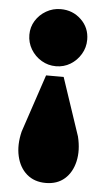

<svg xmlns="http://www.w3.org/2000/svg" viewBox="-50 -477 406 733"><g transform="rotate(5 153.0 -110.0)"><path d="M119.1 -186.5H186.5L260.7 35.2Q273.4 86.9 263.7 129.9Q253.9 172.9 225.6 197.8Q197.3 222.7 153.3 222.7Q109.4 222.7 80.6 197.8Q51.8 172.9 42 129.9Q32.2 86.9 44.9 35.2ZM153.3 -443.4Q199.2 -443.4 231.4 -412.6Q263.7 -381.8 263.7 -335.9Q263.7 -305.7 248.5 -280.3Q233.4 -254.9 208.5 -239.7Q183.6 -224.6 153.3 -224.6Q123 -224.6 97.7 -239.7Q72.3 -254.9 57.1 -280.3Q42 -305.7 42 -335.9Q42 -365.2 57.1 -389.6Q72.3 -414.1 97.7 -428.7Q123 -443.4 153.3 -443.4Z"/></g></svg>

Font: Crimson Pro Black
Style: Regular
Weight: 900
Designer: Jacques Le Bailly
Foundry: Baron von Fonthausen
Version: Version 1.003